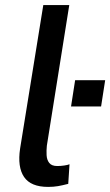

<svg xmlns="http://www.w3.org/2000/svg" viewBox="-20 -725 433 754"><path d="M169 9Q101 9 74.5 -30Q48 -69 59 -142L150 -705H252L164 -153Q162 -134 163 -115.5Q164 -97 173.5 -85Q183 -73 205 -73Q218 -73 232 -75Q246 -77 253 -80L248 -3Q225 3 207.5 6Q190 9 169 9ZM259 -307 275 -410H393L377 -307Z"/></svg>

Font: Nunito Sans 7pt Condensed SemiBold
Style: Italic
Weight: 600
Width: 3
Italic angle: -9°
Designer: Vernon Adams
Foundry: Vernon Adams
Version: Version 3.101;gftools[0.9.27]